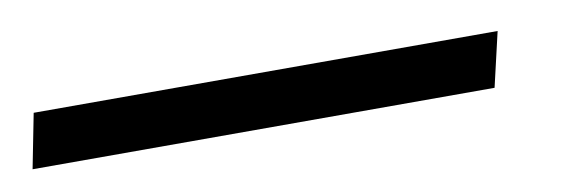

<svg xmlns="http://www.w3.org/2000/svg" viewBox="-29 15 583 194"><g transform="rotate(-10 262.5 112.0)"><path d="M482 84 469 140H-5L6 84Z"/></g></svg>

Font: Panefresco 250wt
Style: Italic
Weight: 300
Version: Version 1.000